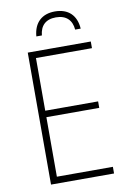

<svg xmlns="http://www.w3.org/2000/svg" viewBox="-98 -964 686 1023"><g transform="rotate(-10 245.0 -452.5)"><path d="M273 -905C203 -905 159 -865 153 -791H183C188 -843 217 -873 273 -873C329 -873 359 -842 363 -791H393C388 -864 345 -905 273 -905ZM434 0V-36H131V-358H417V-393H131V-678H434V-714H93V0Z"/></g></svg>

Font: Noto Sans SemiCondensed ExtraLight
Style: Regular
Weight: 200
Width: 4
Designer: Monotype Design Team
Foundry: Monotype Imaging Inc.
Version: Version 2.013